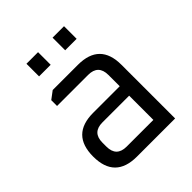

<svg xmlns="http://www.w3.org/2000/svg" viewBox="-197 -818 936 936"><g transform="rotate(-45 271.0 -350.5)"><path d="M203 0Q52 0 52 -151Q52 -302 203 -302H386V-380Q386 -450 316 -450H102V-490L142 -520H316Q466 -520 466 -370V0ZM132 -140Q132 -70 202 -70H386V-237H202Q132 -237 132 -167ZM142 -614V-701H222V-614ZM322 -614V-701H401V-614Z"/></g></svg>

Font: Oxanium ExtraLight
Style: Regular
Weight: 400
Version: Version 2.000